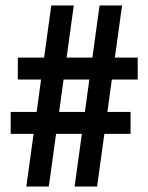

<svg xmlns="http://www.w3.org/2000/svg" viewBox="-20 -680 540 700"><path d="M252 0 343 -660H425L334 0ZM19 -192V-272H456V-192ZM76 0 167 -660H249L158 0ZM45 -390V-470H482V-390Z"/></svg>

Font: Frank Ruhl Libre Black
Style: Regular
Weight: 900
Designer: Yanek Iontef
Foundry: Fontef
Version: Version 6.004